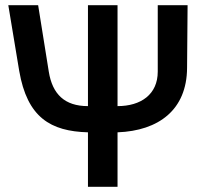

<svg xmlns="http://www.w3.org/2000/svg" viewBox="-20 -720 783 740"><path d="M319 -210V0H433V-210C592 -216 700 -297 701 -458L703 -700H588V-444C588 -356 523 -311 433 -311V-700H319V-311C229 -311 182 -357 168 -444L127 -700H12L54 -447C85 -267 175 -214 319 -210Z"/></svg>

Font: Finlandica Medium
Style: Regular
Weight: 500
Designer: Niklas Ekholm, Juho Hiilivirta, Jaakko Suomalainen
Foundry: Helsinki Type Studio
Version: Version 2.000;Glyphs 3.2 (3202)